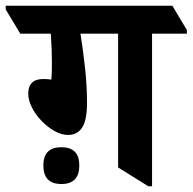

<svg xmlns="http://www.w3.org/2000/svg" viewBox="-78 -645 675 673"><path d="M161 -172Q137 -172 112.5 -186Q88 -200 67 -222Q46 -244 33.5 -269Q21 -294 21 -317Q21 -368 74 -368Q90 -368 102 -366Q103 -374 103.5 -390Q104 -406 104 -424Q104 -448 103 -474Q102 -500 100 -527H-7L-58 -612V-625H526L577 -540V-527H455V8H442L336 -58V-527H204Q212 -478 219.5 -412Q227 -346 227 -284Q227 -224 210 -198Q193 -172 161 -172ZM137 0Q74 0 74 -65Q74 -129 137 -129Q200 -129 200 -65Q200 0 137 0Z"/></svg>

Font: Noto Serif Devanagari SemiCondensed
Style: Bold
Weight: 700
Width: 4
Designer: Universal Thirst, Indian Type Foundry and the Monotype Design Team
Foundry: Monotype Imaging Inc.
Version: Version 2.004; ttfautohint (v1.8.4.7-5d5b)